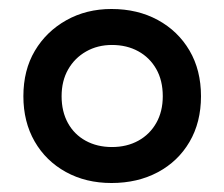

<svg xmlns="http://www.w3.org/2000/svg" viewBox="-20 -729 499 427"><path d="M228 -322Q171 -322 126.5 -346.5Q82 -371 57 -414.5Q32 -458 32 -515Q32 -573 57.5 -616Q83 -659 127.5 -684Q172 -709 228 -709Q286 -709 331 -684.5Q376 -660 401.5 -616.5Q427 -573 427 -515Q427 -457 401.5 -413.5Q376 -370 331 -346Q286 -322 228 -322ZM229 -402Q262 -402 287.5 -416Q313 -430 327.5 -455.5Q342 -481 342 -515Q342 -550 327.5 -575.5Q313 -601 287.5 -615Q262 -629 229 -629Q197 -629 171.5 -614.5Q146 -600 131.5 -574.5Q117 -549 117 -515Q117 -481 131 -455.5Q145 -430 170.5 -416Q196 -402 229 -402Z"/></svg>

Font: REM SemiBold
Style: Regular
Weight: 600
Designer: Octavio Pardo
Foundry: Ashler Design
Version: Version 1.005;gftools[0.9.28]